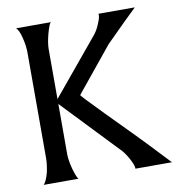

<svg xmlns="http://www.w3.org/2000/svg" viewBox="-79 -776 796 849"><g transform="rotate(-10 318.5 -351.5)"><path d="M625 0H461Q462 -12 449 -38Q436 -64 419 -85L175 -341V-114Q175 -89 186 -47Q198 -7 205 0H49Q61 -11 72 -50Q80 -87 80 -114V-588Q80 -619 71 -655Q62 -692 49 -703H205Q198 -698 186 -656Q175 -614 175 -588V-363L383 -614Q400 -635 411 -665Q422 -691 419 -703H582Q543 -666 440 -563L277 -363Q276 -362 298.5 -338Q321 -314 369.5 -264.5Q418 -215 488 -144Q520 -112 625 0Z"/></g></svg>

Font: GFS Complutum
Style: Regular
Weight: 400
Designer: George D. Matthiopoulos
Foundry: George D. Matthiopoulos
Version: Version 1.000